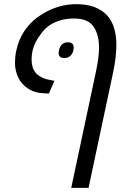

<svg xmlns="http://www.w3.org/2000/svg" viewBox="-20 -660 629 920"><path d="M321.3 240.2 439.5 -315.4Q454.6 -386.7 454.6 -431.2Q454.6 -495.1 427.7 -533.2Q400.9 -571.3 335.4 -571.3Q294.9 -571.3 263.9 -561Q232.9 -550.8 211.9 -534.7Q188 -516.6 171.4 -490.7Q131.3 -438 131.3 -374Q131.3 -355 136.7 -337.2Q142.1 -319.3 156.2 -305.7Q166.5 -295.4 184.1 -287.4Q201.7 -279.3 226.6 -275.4L240.7 -272.9L214.4 -211.9L201.7 -212.4Q150.4 -212.9 117.2 -233.6Q84 -254.4 67.9 -287.6Q51.8 -320.8 51.8 -358.4Q51.8 -371.6 53 -385.7Q54.2 -399.9 58.1 -418Q70.3 -475.1 102.8 -520Q135.3 -564.9 180.7 -591.3Q258.3 -640.1 345.7 -640.1Q397.5 -640.1 434.3 -625.5Q471.2 -610.8 494.1 -585.4Q519 -556.2 528.3 -520Q537.6 -483.9 537.6 -446.8Q537.6 -386.2 522.5 -315.4L404.3 240.2ZM288.6 -381.8Q261.2 -381.8 261.2 -405.3Q261.2 -426.8 272.7 -442.1Q284.2 -457.5 304.7 -457.5Q333 -457.5 333 -432.6Q333 -410.6 320.8 -396.2Q308.6 -381.8 288.6 -381.8Z"/></svg>

Font: Open Sans
Style: Italic
Weight: 400
Italic angle: -12°
Designer: Monotype Design Team
Foundry: Monotype Imaging Inc.
Version: Version 3.000; ttfautohint (v1.8.4)